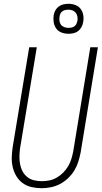

<svg xmlns="http://www.w3.org/2000/svg" viewBox="-20 -984 540 1012"><path d="M199 8Q172 8 146 2Q120 -4 99.5 -19Q79 -34 66 -56Q53 -78 47 -103.5Q41 -129 42 -156Q43 -183 47 -210L134 -735H174L86 -204Q83 -183 82.5 -162Q82 -141 85.5 -120.5Q89 -100 98 -82.5Q107 -65 122.5 -52Q138 -39 158.5 -34Q179 -29 200 -29Q220 -29 240 -33Q260 -37 278.5 -47.5Q297 -58 312.5 -73.5Q328 -89 339 -107.5Q350 -126 356 -146Q362 -166 366 -186L456 -735H496L405 -180Q400 -155 392.5 -131Q385 -107 371.5 -85Q358 -63 338.5 -44.5Q319 -26 296 -14Q273 -2 248 3Q223 8 199 8ZM341 -806Q322 -806 304.5 -812.5Q287 -819 276.5 -833.5Q266 -848 263 -866.5Q260 -885 263 -904Q265 -917 272 -929.5Q279 -942 290 -950Q301 -958 314.5 -961Q328 -964 341 -964Q360 -964 377.5 -957.5Q395 -951 405.5 -936.5Q416 -922 419 -903.5Q422 -885 418 -866Q416 -853 409 -840.5Q402 -828 391.5 -820Q381 -812 367.5 -809Q354 -806 341 -806ZM341 -837Q349 -837 356.5 -838.5Q364 -840 371.5 -845Q379 -850 382.5 -857.5Q386 -865 388 -873Q390 -885 388 -896.5Q386 -908 379.5 -916.5Q373 -925 362.5 -929Q352 -933 341 -933Q333 -933 325 -931.5Q317 -930 309.5 -925Q302 -920 298.5 -912.5Q295 -905 294 -897Q292 -885 293.5 -873.5Q295 -862 301.5 -853.5Q308 -845 319 -841Q330 -837 341 -837Z"/></svg>

Font: Iosevka Term Curly Extralight
Style: Italic
Weight: 200
Italic angle: -9°
Designer: Belleve Invis
Foundry: Belleve Invis
Version: Version 32.3.0